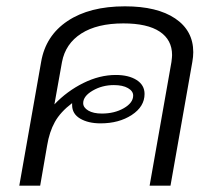

<svg xmlns="http://www.w3.org/2000/svg" viewBox="-20 -587 682 607"><path d="M591 -422Q591 -408 588 -391L519 0H453L522 -391Q524 -407 524 -413Q524 -461 485 -487Q446 -513 370 -513Q287 -513 237 -481Q187 -449 176 -391L152 -257Q192 -299 243.5 -324.5Q295 -350 346 -350Q387 -350 412 -334Q437 -318 437 -290Q437 -250 396.5 -223.5Q356 -197 298 -197Q259 -197 233.5 -212Q208 -227 208 -255V-261Q171 -233 153.5 -201.5Q136 -170 129 -127L107 0H41L110 -391Q124 -474 193.5 -520.5Q263 -567 375 -567Q477 -567 534 -528.5Q591 -490 591 -422ZM243 -261Q243 -247 259 -237.5Q275 -228 302 -228Q342 -228 371.5 -245Q401 -262 401 -285Q401 -299 384.5 -308.5Q368 -318 340 -318Q303 -318 273 -300.5Q243 -283 243 -261Z"/></svg>

Font: KoHo
Style: Italic
Weight: 400
Italic angle: -10°
Designer: Cadson Demak & Katatrad Team
Foundry: Cadson Demak Co.,Ltd.
Version: Version 1.000